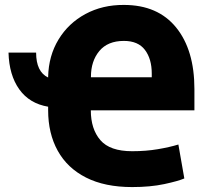

<svg xmlns="http://www.w3.org/2000/svg" viewBox="-20 -740 818 771"><path d="M510.7 11.2Q400.9 11.2 325.7 -26.9Q250.5 -64.9 211.9 -134.5Q173.3 -204.1 173.3 -297.4V-311.5Q98.1 -324.2 57.4 -381.3Q16.6 -438.5 14.2 -528.8H125Q125 -451.7 173.3 -428.7V-431.6Q175.3 -516.1 215.1 -581.5Q254.9 -647 323.2 -683.8Q391.6 -720.7 477.5 -720.2Q613.8 -720.2 687.3 -629.6Q760.7 -539.1 760.7 -382.3V-296.9H344.7Q344.7 -221.7 383.1 -177.2Q421.4 -132.8 510.7 -132.8Q566.4 -132.8 613.8 -140.9Q661.1 -148.9 696.3 -159.7L720.2 -23.4Q695.3 -12.7 639.4 -0.7Q583.5 11.2 510.7 11.2ZM345.2 -429.7H589.4V-444.8Q589.4 -503.4 562 -539.6Q534.7 -575.7 477.5 -575.7Q412.6 -575.7 378.9 -535.2Q345.2 -494.6 345.2 -432.1Z"/></svg>

Font: Roboto Slab Black
Style: Regular
Weight: 900
Designer: Google
Version: Version 2.000; ttfautohint (v1.8.1.43-b0c9)